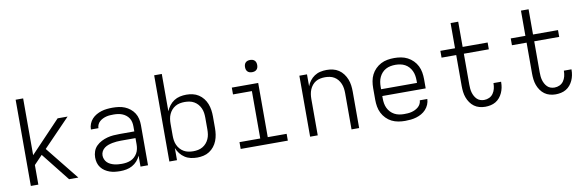

<svg xmlns="http://www.w3.org/2000/svg" viewBox="-51 -1169 4902 1612"><g transform="rotate(-10 2400.0 -363.5)"><path d="M436 0 245 -241 174 -167V0H110V-735H174V-251L430 -520H515L287 -284L515 0Z M872 8Q849 8 826.5 5.5Q804 3 782.5 -4.5Q761 -12 742 -24.5Q723 -37 709 -55.5Q695 -74 689 -96Q683 -118 683 -141Q683 -168 692 -193.5Q701 -219 720 -238Q739 -257 763.5 -269.5Q788 -282 814 -289Q840 -296 867 -298Q894 -300 921 -300H1045V-344Q1045 -362 1041 -380Q1037 -398 1027 -413.5Q1017 -429 1002 -440.5Q987 -452 970 -458.5Q953 -465 935 -467.5Q917 -470 899 -470Q883 -470 867 -469Q851 -468 835.5 -464Q820 -460 805.5 -453Q791 -446 779 -435.5Q767 -425 760 -410Q753 -395 753 -379H689V-380Q689 -404 698 -427Q707 -450 723 -467.5Q739 -485 760 -497Q781 -509 804 -516Q827 -523 851 -525.5Q875 -528 899 -528Q925 -528 951.5 -524.5Q978 -521 1002.5 -511Q1027 -501 1048 -484Q1069 -467 1083 -445Q1097 -423 1103 -396.5Q1109 -370 1109 -344V0H1045V-93Q1034 -68 1016 -48Q998 -28 974.5 -15Q951 -2 924.5 3Q898 8 872 8ZM895 -50Q915 -50 934 -53Q953 -56 971 -63.5Q989 -71 1003.5 -84.5Q1018 -98 1027.5 -114.5Q1037 -131 1041 -150.5Q1045 -170 1045 -189V-243H921Q902 -243 884 -241.5Q866 -240 848 -236.5Q830 -233 812.5 -227Q795 -221 780 -210Q765 -199 756 -182.5Q747 -166 747 -147Q747 -131 753.5 -115Q760 -99 771.5 -87.5Q783 -76 798.5 -68.5Q814 -61 830 -57Q846 -53 862.5 -51.5Q879 -50 895 -50Z M1528 8Q1500 8 1473 2Q1446 -4 1423 -19Q1400 -34 1383 -56Q1366 -78 1356 -103V0H1291V-735H1356V-417Q1366 -442 1383 -464Q1400 -486 1423 -501Q1446 -516 1473 -522Q1500 -528 1528 -528Q1555 -528 1582 -522Q1609 -516 1632 -501Q1655 -486 1672 -464.5Q1689 -443 1699 -417.5Q1709 -392 1713 -364.5Q1717 -337 1717 -310V-210Q1717 -183 1713 -155.5Q1709 -128 1699 -102.5Q1689 -77 1672 -55.5Q1655 -34 1632 -19Q1609 -4 1582 2Q1555 8 1528 8ZM1504 -50Q1525 -50 1545.5 -54Q1566 -58 1584 -68.5Q1602 -79 1615.5 -94.5Q1629 -110 1637.5 -129Q1646 -148 1649 -168.5Q1652 -189 1652 -210V-310Q1652 -331 1649 -351.5Q1646 -372 1637.5 -391Q1629 -410 1615.5 -425.5Q1602 -441 1584 -451.5Q1566 -462 1545.5 -466Q1525 -470 1504 -470Q1483 -470 1462.5 -466Q1442 -462 1424 -451.5Q1406 -441 1392.5 -425.5Q1379 -410 1370.5 -391Q1362 -372 1359 -351.5Q1356 -331 1356 -310V-210Q1356 -189 1359 -168.5Q1362 -148 1370.5 -129Q1379 -110 1392.5 -94.5Q1406 -79 1424 -68.5Q1442 -58 1462.5 -54Q1483 -50 1504 -50Z M1899 0V-58H2076V-462H1915V-520H2140V-58H2301V0ZM2106 -618Q2095 -618 2085 -621Q2075 -624 2067.5 -631.5Q2060 -639 2057 -649Q2054 -659 2054 -670Q2054 -681 2057 -691Q2060 -701 2067.5 -708.5Q2075 -716 2085 -719Q2095 -722 2106 -722Q2117 -722 2127 -719Q2137 -716 2144.5 -708.5Q2152 -701 2155 -691Q2158 -681 2158 -670Q2158 -659 2155 -649Q2152 -639 2144.5 -631.5Q2137 -624 2127 -621Q2117 -618 2106 -618Z M2491 0V-520H2556V-418Q2565 -443 2581.5 -464.5Q2598 -486 2620.5 -501Q2643 -516 2670 -522Q2697 -528 2724 -528Q2751 -528 2777.5 -522Q2804 -516 2826.5 -501Q2849 -486 2865.5 -464Q2882 -442 2892 -416.5Q2902 -391 2905.5 -364Q2909 -337 2909 -310V0H2844V-310Q2844 -330 2841 -350.5Q2838 -371 2830 -390Q2822 -409 2809 -425Q2796 -441 2778.5 -451.5Q2761 -462 2740.5 -466Q2720 -470 2700 -470Q2680 -470 2659.5 -466Q2639 -462 2621.5 -451.5Q2604 -441 2591 -425Q2578 -409 2570 -390Q2562 -371 2559 -350.5Q2556 -330 2556 -310V0Z M3301 8Q3271 8 3242 3Q3213 -2 3187 -15Q3161 -28 3140 -49.5Q3119 -71 3106 -97Q3093 -123 3088 -152Q3083 -181 3083 -210V-310Q3083 -339 3088 -368Q3093 -397 3106 -423Q3119 -449 3140 -470Q3161 -491 3187 -504.5Q3213 -518 3242 -523Q3271 -528 3300 -528Q3329 -528 3358 -523Q3387 -518 3413 -504.5Q3439 -491 3460 -470Q3481 -449 3494 -423Q3507 -397 3512 -368Q3517 -339 3517 -310V-231H3147V-210Q3147 -189 3150.5 -168Q3154 -147 3163 -128Q3172 -109 3186.5 -93.5Q3201 -78 3219.5 -68Q3238 -58 3259 -54Q3280 -50 3301 -50Q3317 -50 3333 -51Q3349 -52 3365 -56Q3381 -60 3395.5 -67Q3410 -74 3422.5 -84.5Q3435 -95 3442.5 -109.5Q3450 -124 3451 -141H3515Q3514 -116 3504.5 -93.5Q3495 -71 3478.5 -53Q3462 -35 3441 -23Q3420 -11 3396.5 -4Q3373 3 3349 5.5Q3325 8 3301 8ZM3147 -289H3453V-310Q3453 -331 3449.5 -352Q3446 -373 3437 -392Q3428 -411 3414 -426.5Q3400 -442 3381.5 -452Q3363 -462 3342 -466Q3321 -470 3300 -470Q3279 -470 3258 -466Q3237 -462 3218.5 -452Q3200 -442 3186 -426.5Q3172 -411 3163 -392Q3154 -373 3150.5 -352Q3147 -331 3147 -310Z M3984 8Q3959 8 3934.5 1.5Q3910 -5 3890 -19.5Q3870 -34 3855.5 -55Q3841 -76 3832.5 -99.5Q3824 -123 3821 -148Q3818 -173 3818 -198V-462H3693V-520H3818V-735H3883V-520H4096V-462H3883V-198Q3883 -181 3884.5 -164Q3886 -147 3890.5 -131Q3895 -115 3903 -100Q3911 -85 3923 -73Q3935 -61 3951 -55.5Q3967 -50 3984 -50Q4007 -50 4027.5 -59.5Q4048 -69 4061 -87.5Q4074 -106 4079.5 -128Q4085 -150 4085 -173V-176H4150V-171Q4150 -148 4145.5 -125.5Q4141 -103 4131.5 -82Q4122 -61 4107 -43Q4092 -25 4072.5 -13.5Q4053 -2 4030 3Q4007 8 3984 8Z M4584 8Q4559 8 4534.5 1.5Q4510 -5 4490 -19.5Q4470 -34 4455.5 -55Q4441 -76 4432.5 -99.5Q4424 -123 4421 -148Q4418 -173 4418 -198V-462H4293V-520H4418V-735H4483V-520H4696V-462H4483V-198Q4483 -181 4484.5 -164Q4486 -147 4490.5 -131Q4495 -115 4503 -100Q4511 -85 4523 -73Q4535 -61 4551 -55.5Q4567 -50 4584 -50Q4607 -50 4627.5 -59.5Q4648 -69 4661 -87.5Q4674 -106 4679.5 -128Q4685 -150 4685 -173V-176H4750V-171Q4750 -148 4745.5 -125.5Q4741 -103 4731.5 -82Q4722 -61 4707 -43Q4692 -25 4672.5 -13.5Q4653 -2 4630 3Q4607 8 4584 8Z"/></g></svg>

Font: Iosevka Light Extended
Style: Regular
Weight: 300
Width: 7
Monospace: yes
Designer: Belleve Invis
Foundry: Belleve Invis
Version: Version 32.5.0; ttfautohint (v1.8.4)